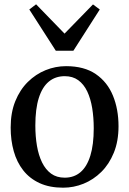

<svg xmlns="http://www.w3.org/2000/svg" viewBox="-20 -860 599 891"><path d="M29.5 -268Q29.5 -337.5 51 -390.5Q72.5 -443.5 109.2 -479.8Q146 -516 191.8 -534.5Q237.5 -553 286.5 -553Q371 -553 424.8 -516Q478.5 -479 504.2 -416Q530 -353 530 -274Q530 -204.5 508.2 -151.2Q486.5 -98 450 -62Q413.5 -26 367.8 -7.5Q322 11 273 11Q210 11 163.8 -10.2Q117.5 -31.5 87.8 -69.5Q58 -107.5 43.8 -158.2Q29.5 -209 29.5 -268ZM280.5 -35.5Q323.5 -35.5 353.5 -61Q383.5 -86.5 399.2 -137.5Q415 -188.5 415 -264.5Q415 -314.5 407.8 -358.5Q400.5 -402.5 384.8 -435.8Q369 -469 343.2 -487.8Q317.5 -506.5 280.5 -506.5Q237 -506.5 206.5 -481.2Q176 -456 160 -405.2Q144 -354.5 144 -277.5Q144 -227 151.5 -183.2Q159 -139.5 175.2 -106.2Q191.5 -73 217.2 -54.2Q243 -35.5 280.5 -35.5ZM239 -624.5 116 -816 147.5 -840 279.5 -704 411.5 -839.5 443 -816 320.5 -624.5Z"/></svg>

Font: Merriweather 60pt
Style: Regular
Weight: 400
Version: Version 2.100